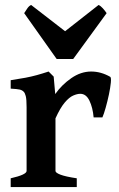

<svg xmlns="http://www.w3.org/2000/svg" viewBox="-20 -759 484 779"><path d="M23.4 0V-35.6Q87.9 -50.3 87.9 -65.4V-324.2Q87.9 -356.4 84.5 -369.1Q81.1 -381.8 76.7 -386.2Q70.3 -393.1 60.5 -395.5Q50.8 -397.9 23.4 -399.4V-433.6Q59.1 -439 83.3 -443.6Q107.4 -448.2 128.9 -454.1Q150.4 -460 177.2 -468.8L197.8 -448.2L204.1 -377.4Q230.5 -415 269.3 -441.9Q308.1 -468.8 350.1 -468.8Q389.6 -468.8 427.2 -447.3Q431.6 -444.3 429.7 -423.8Q427.7 -403.3 421.9 -375.5Q416 -347.7 408.7 -321.8Q401.4 -295.9 395.5 -282.7H359.9Q356.4 -322.3 343 -350.3Q329.6 -378.4 305.7 -378.4Q293 -378.4 276.9 -371.3Q260.7 -364.3 242.7 -343Q224.6 -321.8 205.1 -278.8V-65.4Q205.1 -58.1 225.3 -50.3Q245.6 -42.5 291.5 -35.6V0ZM210 -519.5 78.1 -705.6Q84 -715.3 91.1 -725.3Q98.1 -735.4 106.4 -738.8L244.1 -632.3L379.9 -738.8Q388.2 -735.4 397.2 -725.3Q406.2 -715.3 412.6 -705.6L276.9 -519.5Z"/></svg>

Font: David Libre
Style: Bold
Weight: 700
Designer: Ismar David, J. Victor Gaultney, Annie Olsen and Meir Sadan
Foundry: Monotype Imaging Inc. & SIL International
Version: Version 1.100; ttfautohint (v1.8.4.7-5d5b)